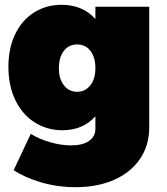

<svg xmlns="http://www.w3.org/2000/svg" viewBox="-20 -575 694 799"><path d="M601 -547V-45Q601 30 562.5 86.5Q524 143 454.5 173.5Q385 204 295 204Q220 204 151.5 184Q83 164 37 133L108 -18Q143 4 189 17Q235 30 275 30Q324 30 350.5 11.5Q377 -7 377 -39V-91Q325 -33 240 -33Q176 -33 124.5 -65.5Q73 -98 44 -158Q15 -218 15 -297Q15 -374 43 -432.5Q71 -491 121.5 -523Q172 -555 236 -555Q324 -555 377 -496V-547ZM377 -291Q377 -336 356.5 -363Q336 -390 301 -390Q266 -390 245.5 -363Q225 -336 225 -291Q225 -247 246 -220Q267 -193 301 -193Q335 -193 356 -220Q377 -247 377 -291Z"/></svg>

Font: TypoPRO Montserrat Alternates
Style: Regular
Weight: 900
Designer: Julieta Ulanovsky
Foundry: Julieta Ulanovsky
Version: Version 6.001